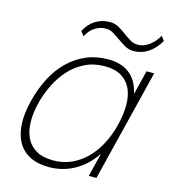

<svg xmlns="http://www.w3.org/2000/svg" viewBox="-123 -935 920 1043"><g transform="rotate(15 337.5 -414.0)"><path d="M675 -813Q651 -770 613.5 -744Q576 -718 529 -718Q503 -718 481 -730.5Q459 -743 438.5 -757.5Q418 -772 398 -784.5Q378 -797 355 -797Q323 -797 294.5 -779.5Q266 -762 247 -725L228 -750Q250 -792 285.5 -814.5Q321 -837 368 -837Q395 -837 416.5 -824.5Q438 -812 458.5 -797Q479 -782 499 -769.5Q519 -757 542 -757Q577 -757 607.5 -780Q638 -803 657 -838ZM514 0H471L503 -129H501Q455 -61 389.5 -25.5Q324 10 250 10Q183 10 139 -13.5Q95 -37 72 -79.5Q49 -122 46.5 -181Q44 -240 62 -311Q80 -383 111 -443.5Q142 -504 186.5 -547.5Q231 -591 287 -615Q343 -639 411 -639Q484 -639 530.5 -603Q577 -567 592 -497H594L627 -630H670ZM553 -311Q568 -371 568 -423.5Q568 -476 550.5 -514.5Q533 -553 496.5 -575.5Q460 -598 402 -598Q341 -598 292 -574Q243 -550 206 -510Q169 -470 143.5 -418Q118 -366 104 -311Q90 -255 90.5 -204.5Q91 -154 108.5 -115.5Q126 -77 163.5 -54Q201 -31 262 -31Q319 -31 366 -53Q413 -75 450 -113Q487 -151 513 -202Q539 -253 553 -311Z"/></g></svg>

Font: TypoPRO Sinkin Sans
Style: 200 X Light Italic
Weight: 200
Italic angle: -112°
Designer: Keith Bates
Foundry: K-Type
Version: Sinkin Sans (version 1.0)  by Keith Bates   •   © 2014   www